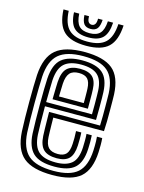

<svg xmlns="http://www.w3.org/2000/svg" viewBox="-119 -853 698 933"><g transform="rotate(15 230.0 -386.0)"><path d="M236.8 9.2Q137.2 9.2 91.4 -29Q45.5 -67.2 40.2 -156.5Q38.8 -185 38 -224.4Q37.2 -263.8 37.4 -305.5Q37.5 -347.2 38.2 -383.5Q39 -419.8 40.2 -441.8Q46 -532.2 91.8 -570.8Q137.5 -609.2 235.2 -609.2Q331.8 -609.2 376.9 -572.2Q422 -535.2 426.2 -446.8Q426.5 -439 426.8 -417.5Q427 -396 427.1 -368Q427.2 -340 426.9 -311.6Q426.5 -283.2 425 -261.8H170Q170.2 -242 170.5 -224.8Q170.8 -207.5 171.2 -192.8Q171.8 -178 172.2 -164.8Q174.2 -128.2 189.2 -112.4Q204.2 -96.5 236.8 -96.5Q265.2 -96.5 278.8 -111.6Q292.2 -126.8 294 -162.8Q294.8 -176.5 294.9 -193.6Q295 -210.8 293.8 -227.2H320.2Q321.5 -211 321.2 -192.9Q321 -174.8 320.5 -161.8Q318.2 -115.5 298.6 -95.4Q279 -75.2 236.8 -75.2Q191 -75.2 169.8 -95.8Q148.5 -116.2 145.8 -163.2Q145 -180.2 144.5 -199.6Q144 -219 143.8 -240.2Q143.5 -261.5 143.2 -283.2H399.5Q400.5 -306.2 400.6 -331.6Q400.8 -357 400.6 -380.2Q400.5 -403.5 400.2 -420.9Q400 -438.2 399.8 -445.2Q396 -522 357.9 -555.1Q319.8 -588.2 235.2 -588.2Q151 -588.2 111.2 -554.1Q71.5 -520 66.5 -440.2Q65.5 -420.2 64.8 -385Q64 -349.8 63.9 -308.2Q63.8 -266.8 64.4 -227Q65 -187.2 66.5 -158.5Q71.2 -80.8 110.2 -46.2Q149.2 -11.8 236.8 -11.8Q320.2 -11.8 358.1 -45.6Q396 -79.5 399.8 -157.8Q400.2 -168 400.5 -180.1Q400.8 -192.2 400.4 -204.5Q400 -216.8 399 -227.2H425.5Q427 -211.8 427 -192.6Q427 -173.5 426.2 -156.8Q422 -67.8 378 -29.2Q334 9.2 236.8 9.2ZM236.8 -33Q161.8 -33 129.2 -63.4Q96.8 -93.8 93 -160Q91.8 -187.8 91 -226.8Q90.2 -265.8 90.4 -306.9Q90.5 -348 91.1 -383Q91.8 -418 93 -437.8Q97.5 -510.2 132.4 -538.6Q167.2 -567 235.2 -567Q305.2 -567 337.8 -538.9Q370.2 -510.8 373.2 -444.8Q373.8 -436.2 374 -413.8Q374.2 -391.2 374.2 -362Q374.2 -332.8 373.5 -304.5H116.8Q116.8 -262.8 117.4 -225.4Q118 -188 119.2 -162.5Q122.8 -104 150.1 -79.1Q177.5 -54.2 236.8 -54.2Q289.2 -54.2 316.6 -77Q344 -99.8 346.8 -159Q347.5 -174.2 347.6 -192Q347.8 -209.8 346.5 -227.2H373Q374.2 -210.5 374.1 -192.8Q374 -175 373.2 -158.2Q370.2 -91.5 338.5 -62.2Q306.8 -33 236.8 -33ZM117 -325.8H347.5Q348 -350.5 347.9 -374.1Q347.8 -397.8 347.5 -416.4Q347.2 -435 346.8 -444Q344.5 -498.2 318.2 -522Q292 -545.8 235.2 -545.8Q178.5 -545.8 150.8 -521.1Q123 -496.5 119.2 -436Q118.5 -418.8 117.9 -388.6Q117.2 -358.5 117 -325.8ZM143.5 -347Q143.8 -358.5 144.1 -375.9Q144.5 -393.2 144.9 -409.6Q145.2 -426 145.8 -434.8Q148.8 -484.2 170.2 -504.5Q191.8 -524.8 235.2 -524.8Q278.2 -524.8 298.4 -505.8Q318.5 -486.8 320.2 -443.5Q320.8 -435.2 321 -419.8Q321.2 -404.2 321.2 -385.2Q321.2 -366.2 321.2 -347ZM170.2 -368.2H294.8Q295 -383.5 294.9 -398.8Q294.8 -414 294.6 -425.5Q294.5 -437 294 -441Q292.5 -474 278.9 -488.8Q265.2 -503.5 235.2 -503.5Q203.8 -503.5 189.1 -486.9Q174.5 -470.2 172.2 -433.8Q172 -423.8 171.5 -413.5Q171 -403.2 170.8 -392.1Q170.5 -381 170.2 -368.2ZM233 -640Q155.8 -640 120.6 -673.1Q85.5 -706.2 81.8 -782.5H108.2Q111.2 -717.5 140.4 -689.4Q169.5 -661.2 233 -661.2Q296.2 -661.2 325.2 -689.4Q354.2 -717.5 358 -782.5H384.2Q380 -706.2 344.9 -673.1Q309.8 -640 233 -640ZM233 -682.2Q183 -682.2 160.1 -705.5Q137.2 -728.8 134.8 -782.5H161Q163.2 -740.2 179.9 -721.9Q196.5 -703.5 233 -703.5Q269.2 -703.5 286 -721.9Q302.8 -740.2 305.2 -782.5H331.5Q328.5 -728.8 305.6 -705.5Q282.8 -682.2 233 -682.2ZM233 -724.8Q210.2 -724.8 199.6 -738.1Q189 -751.5 187.2 -782.5H210.5Q210.2 -763 216.5 -754.4Q222.8 -745.8 233 -745.8Q243.8 -745.8 249.9 -754.4Q256 -763 255.8 -782.5H278.8Q277 -751.5 266.4 -738.1Q255.8 -724.8 233 -724.8Z"/></g></svg>

Font: Big Shoulders Inline Text Thin ExtraBold
Style: Regular
Weight: 800
Version: Version 2.002